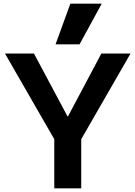

<svg xmlns="http://www.w3.org/2000/svg" viewBox="-20 -1020 733 1040"><path d="M274 0V-266L7 -730H164L346 -389H348L529 -730H687L420 -266V0ZM411 -780H281L361 -1000H531Z"/></svg>

Font: M PLUS 1
Style: Bold
Weight: 700
Designer: Coji Morishita
Foundry: UNDERFOREST DESIGN
Version: Version 1.001